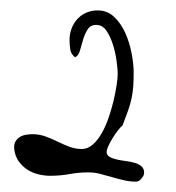

<svg xmlns="http://www.w3.org/2000/svg" viewBox="-20 -563 337 367"><path d="M149.2 -233.5Q130.3 -233.5 112.7 -230.2Q95 -227 75.6 -227Q65.1 -227 53.8 -229.7Q42.5 -232.3 32.7 -238.5Q23 -244.7 15.9 -254.4Q8.8 -264.1 7.2 -278.2Q6.2 -287 9.6 -292.6Q13 -298.2 18.5 -301.5Q24 -304.7 30.9 -305.6Q37.7 -306.5 42.5 -306.5Q54.5 -306.5 66.4 -302.4Q78.2 -298.2 89.5 -292.6Q100.8 -287 112.4 -282.6Q124 -278.2 136.6 -278.2Q147.6 -278.2 157.1 -286.5Q166.6 -294.7 174.2 -307.9Q181.8 -321.2 187.6 -338Q193.4 -354.7 197.1 -370.6Q200.8 -386.5 202.9 -400.4Q205 -414.2 205 -421.8Q205 -430.1 202.9 -446Q200.8 -461.9 196 -477.2Q191.3 -492.5 183.7 -504Q176 -515.4 163.9 -515.4Q152.9 -515.4 147.4 -506.6Q141.9 -497.8 138.7 -486.9Q135.5 -476 132.7 -466Q129.8 -456 123.4 -453.6Q115.6 -459.5 114.2 -468.9Q112.9 -478.4 112.9 -486.6Q112.9 -498.4 116.9 -508.7Q120.8 -519 128.2 -526.9Q135.5 -534.9 145.5 -539Q155.5 -543.1 166.6 -543.1Q185 -543.1 198.1 -530.8Q211.3 -518.4 219.4 -500.1Q227.6 -481.9 231.5 -461.3Q235.5 -440.7 235.5 -425.4Q235.5 -410.1 234.7 -398.3Q233.9 -386.5 231.5 -375.3Q229.2 -364.2 225 -352.1Q220.7 -340 214.4 -323.5Q210.8 -320.6 205.5 -313.8Q200.2 -307.1 195.5 -299.4Q190.8 -291.8 187.4 -284.4Q183.9 -277 183.9 -272.3Q183.9 -266.4 189.5 -263.2Q195 -260 202.9 -258.2Q210.8 -256.4 219.7 -255.3Q228.6 -254.1 236.5 -252Q244.4 -250 249.9 -245.5Q255.5 -241.1 255.5 -232.9Q255.5 -227 250.2 -221.7Q246 -215.8 239.7 -215.8Q228.1 -215.8 216.8 -218.5Q205.5 -221.1 194.2 -224.4Q182.9 -227.6 171.8 -230.5Q160.8 -233.5 149.2 -233.5Z"/></svg>

Font: Indie Flower
Style: Regular
Weight: 400
Designer: Kimberly Geswein
Foundry: Kimberly Geswein
Version: Version 1.001 2010